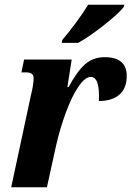

<svg xmlns="http://www.w3.org/2000/svg" viewBox="-20 -786 552 806"><path d="M110 -387Q121 -431 121 -458Q121 -482 91 -482H70L81 -536H281L263 -421H268Q304 -487 337.5 -516.5Q371 -546 419 -546Q512 -546 512 -467Q512 -416 481.5 -389Q451 -362 395 -362Q400 -463 361 -463Q337 -463 309.5 -422.5Q282 -382 257 -315Q232 -248 215 -173L177 0H27ZM242 -619Q268 -649 299 -691Q330 -733 350 -766H502L499 -756Q479 -730 417 -681Q355 -632 308 -606H239Z"/></svg>

Font: Noto Serif CondExtraBold
Style: Italic
Weight: 800
Width: 3
Italic angle: -12°
Designer: Monotype Design Team
Foundry: Monotype Imaging Inc.
Version: Version 1.001